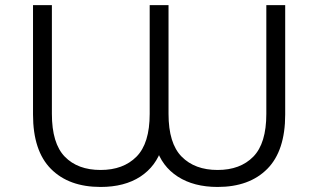

<svg xmlns="http://www.w3.org/2000/svg" viewBox="-20 -720 1236 746"><path d="M370.9 6.4Q247.5 6.4 177.9 -63.8Q108.3 -134 108.3 -274.9V-700H181.6V-277.6Q181.6 -162.9 231.7 -111.3Q281.9 -59.6 370.9 -59.6Q459 -59.6 510.3 -111.3Q561.6 -162.9 561.6 -277.6V-700H634.8V-277.6Q634.8 -162.9 685.9 -111.3Q737 -59.6 825.5 -59.6Q913.5 -59.6 964.2 -111.3Q1014.8 -162.9 1014.8 -277.6V-700H1088.1V-274.9Q1088.1 -134 1018.5 -63.8Q948.9 6.4 825.5 6.4Q733.2 6.4 670.9 -33.7Q608.5 -73.9 586.4 -146.9H609.4Q586.7 -73.9 525.2 -33.7Q463.7 6.4 370.9 6.4Z"/></svg>

Font: Montserrat Alternates Thin
Style: Regular
Weight: 100
Designer: Julieta Ulanovsky
Foundry: Julieta Ulanovsky
Version: Version 9.000